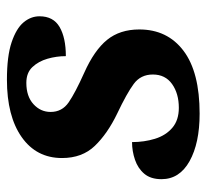

<svg xmlns="http://www.w3.org/2000/svg" viewBox="-41 -545 596 554"><g transform="rotate(-90 257.0 -268.0)"><path d="M206 10Q121 10 69 -19Q17 -48 17 -100Q17 -131 32.5 -149.5Q48 -168 73 -176.5Q98 -185 124 -185Q124 -150 133.5 -119Q143 -88 165 -69Q187 -50 223 -50Q264 -50 291.5 -69.5Q319 -89 319 -125Q319 -160 292 -180Q265 -200 206 -228Q148 -256 113 -292.5Q78 -329 78 -387Q78 -461 138.5 -503.5Q199 -546 304 -546Q372 -546 412 -532.5Q452 -519 469.5 -498Q487 -477 487 -452Q487 -412 456 -394Q425 -376 372 -376Q372 -403 364.5 -429Q357 -455 340.5 -472.5Q324 -490 295 -490Q256 -490 233.5 -469.5Q211 -449 211 -420Q211 -387 238.5 -368Q266 -349 324 -323Q389 -294 419 -257Q449 -220 449 -164Q449 -83 387.5 -36.5Q326 10 206 10Z"/></g></svg>

Font: Noto Serif
Style: Bold Italic
Weight: 700
Italic angle: -12°
Designer: Monotype Design Team
Foundry: Monotype Imaging Inc.
Version: Version 2.013